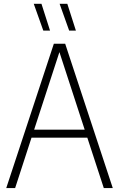

<svg xmlns="http://www.w3.org/2000/svg" viewBox="-20 -964 610 984"><path d="M12 0 256 -740H314L558 0H512L427.5 -258.5H141.5L57.5 0ZM155 -299.5H414L284.5 -697ZM334.5 -807 285.5 -944.5H325L369 -807ZM202 -807 153 -944.5H192.5L236.5 -807Z"/></svg>

Font: Encode Sans Condensed Condensed ExtraLight
Style: Regular
Weight: 200
Width: 3
Designer: Multiple Designers
Foundry: Impallari Type
Version: Version 3.000; ttfautohint (v1.8.3) -l 8 -r 50 -G 200 -x 14 